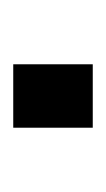

<svg xmlns="http://www.w3.org/2000/svg" viewBox="45 -205 160 290"><g transform="rotate(90 125.0 -60.0)"><path d="M172.9 0H77.1V-120.1H172.9Z"/></g></svg>

Font: Laconic
Style: Regular
Weight: 400
Designer: Robby Woodard
Version: Version 1.000